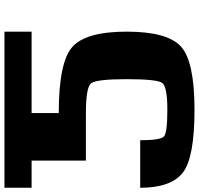

<svg xmlns="http://www.w3.org/2000/svg" viewBox="-36 -880 915 884"><g transform="rotate(-90 422.0 -437.5)"><path d="M125 -500V-750H0V-875H718.8V-750H343.8V-625Q578.1 -625 648.4 -562.5Q718.8 -500 718.8 -312.5Q718.8 -125 650.4 -62.5Q582 0 359.4 0Q136.7 0 68.4 -54.7Q0 -109.4 0 -250H218.8Q218.8 -156.2 236.3 -140.6Q253.9 -125 359.4 -125Q464.8 -125 482.4 -148.4Q500 -171.9 500 -312.5Q500 -453.1 480.5 -476.6Q460.9 -500 343.8 -500Z"/></g></svg>

Font: CraftyPE
Style: Regular
Weight: 400
Designer: Erek Butcher
Foundry: Haunted Coop
Version: Version 0.018;April 4, 2024;FontCreator 15.0.0.2962 64-bit